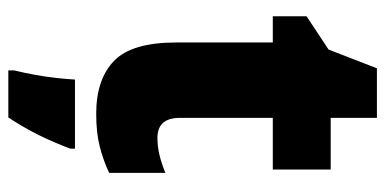

<svg xmlns="http://www.w3.org/2000/svg" viewBox="-252 -452 925 461"><g transform="rotate(90 210.5 -221.5)"><path d="M311 -137Q332 -137 352.5 -142Q373 -147 395 -156V-21Q365 -7 332 1.5Q299 10 253 10Q171 10 126.5 -32.5Q82 -75 82 -182V-414H19V-495L99 -548L144 -664H263V-553H387V-414H263V-191Q263 -137 311 -137ZM337 72Q322 112 304.5 147.5Q287 183 262 221H149V207Q154 187 159 160.5Q164 134 167 107Q170 80 171 61H337Z"/></g></svg>

Font: Noto Sans Lao Looped SemiCondensed Black
Style: Regular
Weight: 900
Width: 4
Designer: Mark Frömberg, Ben Mitchell
Foundry: The Fontpad Ltd
Version: Version 1.002; ttfautohint (v1.8.4.7-5d5b)